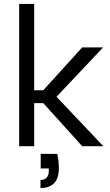

<svg xmlns="http://www.w3.org/2000/svg" viewBox="-20 -740 558 972"><path d="M270 39Q274 58 276 76Q278 94 278 109Q278 164 253.5 188Q229 212 185 212V171Q202 171 211 164Q220 157 224 145Q226 141 226 137.5Q226 134 227 130V113H186V39ZM77 -720H153V-283H199L396 -500H502L266 -250L503 0H396L199 -218H153V0H77Z"/></svg>

Font: Albert Sans
Style: Regular
Weight: 400
Designer: Andreas Rasmussen
Foundry: a.Foundry
Version: Version 1.025